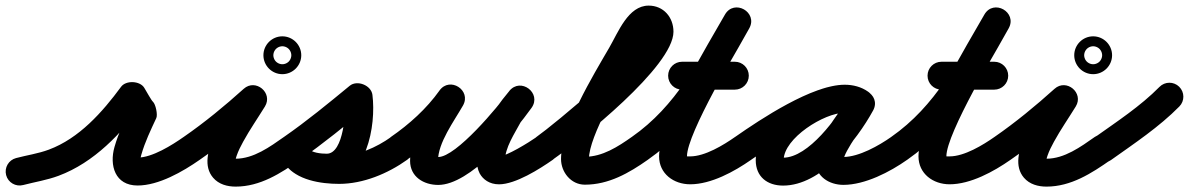

<svg xmlns="http://www.w3.org/2000/svg" viewBox="-64 -614 4303 695"><path d="M19.9 55.8C62.7 44.6 105.9 38 147.8 22.4C277.2 -25.8 375.6 -131.2 455.7 -240.1C464.5 -252.1 439.7 -259.4 414.6 -260.6C389.5 -261.7 364.1 -256.6 371.8 -243.8C386.6 -219.4 401.2 -189.2 422.4 -170.3C427.4 -165.8 425.8 -183.6 422.2 -201C418.6 -218.4 413 -235.4 410.2 -229.3C387.7 -181.1 365.1 -133.3 350.4 -81.9C331.5 -15.7 351.9 57.5 434 57.5C510.6 57.5 598.1 7 659 -35.6C681.8 -51.6 687.4 -83.1 671.4 -106C655.4 -128.8 623.9 -134.4 601 -118.4C559.1 -89 487.3 -43.5 434 -43.5C429.7 -43.5 439.1 -39.9 441.7 -36.4C442.8 -35 444.4 -29.8 444.2 -31.6C443.5 -39 445.5 -47 447.6 -54.1C460.8 -100.3 481.6 -143.3 501.8 -186.7C504.6 -192.7 504 -205.3 501.5 -217.4C499 -229.6 494.5 -241.3 489.6 -245.7C483.7 -251 467.4 -281 458.2 -296.2C450.4 -309 433.9 -315.9 417.1 -316.7C400.3 -317.4 383.2 -312 374.3 -299.9C306.6 -207.9 222.6 -113.2 112.7 -72.3C74 -57.9 33.7 -52.3 -5.9 -41.8C-32.8 -34.7 -48.9 -7.1 -41.8 19.9C-34.7 46.8 -7.1 62.9 19.9 55.8Z M658.7 -35.4C737.6 -89.9 814.7 -153.4 885.8 -217.5C907.3 -236.8 895.6 -265.1 874.8 -282.4C854 -299.7 824.1 -306.1 809 -281.5C762.2 -205.4 638.3 -51.3 707.4 29.3C728 53.3 758.6 61.5 789 61.5C877.5 61.5 952.2 13.5 1022.1 -35.7C1044.9 -51.8 1050.3 -83.3 1034.3 -106.1C1018.2 -128.9 986.7 -134.3 963.9 -118.3C913.2 -82.6 853.8 -39.5 789 -39.5C771.6 -39.5 781.7 -42.8 788 -29.1C788.7 -27.6 788.1 -32.4 788.4 -34C789.3 -39.8 790.7 -44.9 792.7 -50.5C798.7 -67.9 807.2 -84.7 816.1 -100.9C840.1 -144.8 868.8 -185.9 895 -228.5C910.1 -253.1 901.7 -278.8 884 -293.5C866.4 -308.1 839.6 -311.8 818.2 -292.5C750.3 -231.3 676.6 -170.6 601.3 -118.6C578.4 -102.7 572.6 -71.3 588.4 -48.3C604.3 -25.4 635.7 -19.6 658.7 -35.4ZM952.9 -446.1C956.1 -446.6 958.8 -446.5 958 -446.5C957.2 -446.5 959.9 -446.6 963.1 -446.1C969.8 -445 976.1 -441.8 981 -437C985.8 -432.1 989 -425.8 990.1 -419.1C990.6 -415.9 990.5 -413.2 990.5 -414C990.5 -414.8 990.6 -412.1 990.1 -408.9C989 -402.2 985.8 -395.9 981 -391C976.1 -386.2 969.8 -383 963.1 -381.9C959.9 -381.4 957.2 -381.5 958 -381.5C958.8 -381.5 956.1 -381.4 952.9 -381.9C946.2 -383 939.9 -386.2 935 -391C930.2 -395.9 927 -402.2 925.9 -408.9C925.4 -412.1 925.5 -414.8 925.5 -414C925.5 -413.2 925.4 -415.9 925.9 -419.1C927 -425.8 930.2 -432.1 935 -437C939.9 -441.8 946.2 -445 952.9 -446.1ZM889.5 -414C889.5 -376.3 920.3 -345.5 958 -345.5C995.7 -345.5 1026.5 -376.3 1026.5 -414C1026.5 -451.7 995.7 -482.5 958 -482.5C920.3 -482.5 889.5 -451.7 889.5 -414Z M1021.8 -35.5C1106.1 -94 1186.9 -160.3 1266.1 -225.5C1279.5 -236.6 1257.9 -253.4 1233.4 -263.1C1209 -272.8 1181.7 -275.4 1183.9 -258.2C1189.2 -216.5 1181.1 -57.6 1118.8 -57.6C1099.4 -57.6 1062.6 -60.5 1050.3 -78C1031 -105.6 1000.6 -104.8 980 -90.3C959.3 -75.8 948.3 -47.5 967.7 -20C1008.5 38.2 1097.5 51.6 1163.5 51.6C1250.8 51.6 1339.9 14.4 1410.3 -35.9C1433 -52.1 1438.3 -83.7 1422.1 -106.3C1405.9 -129 1374.3 -134.3 1351.7 -118.1C1298.5 -80.1 1229.5 -49.4 1163.5 -49.4C1136.4 -49.4 1067.8 -53.1 1050.3 -78C1031 -105.6 1000.6 -104.8 980 -90.3C959.3 -75.8 948.3 -47.5 967.7 -20C1001.2 27.7 1063.5 43.4 1118.8 43.4C1263.9 43.4 1298.1 -160 1284.1 -270.8C1281.9 -288.1 1268.1 -301.8 1251.4 -308.4C1234.8 -315 1215.3 -314.5 1201.9 -303.5C1124.8 -240 1046.3 -175.4 964.2 -118.5C941.3 -102.6 935.6 -71.1 951.5 -48.2C967.4 -25.3 998.9 -19.6 1021.8 -35.5Z M1338.4 -48.4C1354.2 -25.4 1385.6 -19.6 1408.6 -35.4C1484.4 -87.5 1555.6 -152.5 1609.1 -227.7C1627.7 -253.8 1614.3 -281.2 1592.4 -295.2C1570.5 -309.2 1539.9 -309.8 1524.1 -282C1481.5 -207.1 1420.4 -120.1 1420.4 -31.7C1420.4 26.2 1470 55.4 1522.2 55.4C1637.6 55.4 1797.7 -135.9 1860.2 -223.7C1879.1 -250.4 1869.2 -278.4 1849.4 -293.3C1829.5 -308.2 1799.9 -310.1 1779.5 -284.4C1763.5 -264.4 1745.9 -244.4 1733.2 -222.1C1733.2 -222.1 1733 -221.7 1732.8 -221.4C1732.6 -221.1 1732.5 -220.8 1732.5 -220.8C1700.9 -161.6 1662.5 -99.5 1662.5 -30.3C1662.5 -15.4 1665.2 -0.4 1672 13C1672 13 1672.2 13.4 1672.4 13.7C1672.6 14.1 1672.8 14.5 1672.8 14.5C1684.3 35.1 1707.4 53.2 1742.4 53.2C1802.1 53.2 1889.8 -2.6 1937 -35.6C1959.8 -51.6 1965.4 -83.1 1949.4 -106C1933.4 -128.8 1901.9 -134.4 1879 -118.4C1849.9 -98 1768.4 -47.8 1742.4 -47.8C1737.4 -47.8 1746.2 -46.1 1748.1 -45.1C1754.9 -41.5 1769.3 -19.9 1761.2 -34.5C1761.2 -34.5 1761.4 -34.1 1761.6 -33.7C1761.8 -33.4 1762 -33 1762 -33C1761.7 -33.6 1762.6 -31.8 1762.8 -31.2C1764.3 -27.4 1763.5 -29.6 1763.5 -30.3C1763.5 -79.5 1798.8 -130.5 1821.5 -173.2C1821.6 -173.2 1821.4 -172.9 1821.2 -172.6C1821 -172.3 1820.8 -171.9 1820.8 -171.9C1830.9 -189.6 1845.8 -205.6 1858.5 -221.6C1878.9 -247.2 1868.2 -275.7 1847.7 -291.1C1827.2 -306.6 1796.8 -309 1777.8 -282.3C1740.5 -229.7 1587.5 -45.6 1522.2 -45.6C1506.6 -45.6 1512.5 -50.1 1518.5 -40.5C1520.1 -37.8 1521.4 -28.6 1521.4 -31.7C1521.4 -97.6 1579.3 -174.7 1611.9 -232C1627.7 -259.8 1615.7 -286.4 1595.1 -299.5C1574.6 -312.6 1545.4 -312.3 1526.9 -286.3C1480.2 -220.7 1417.5 -164.1 1351.4 -118.6C1328.4 -102.8 1322.6 -71.4 1338.4 -48.4Z M1936 -35.6C2036.7 -106.2 2373.8 -373.7 2373.8 -499.1C2373.8 -551.5 2337.8 -593.7 2284 -593.7C2209.8 -593.7 2173.9 -497.4 2141.3 -441.4C2084 -342.8 1966.8 -149.8 1966.8 -38.6C1966.8 9.3 2002.9 54.5 2053 54.5C2139.3 54.5 2212.5 12.6 2281.1 -35.7C2303.9 -51.8 2309.3 -83.3 2293.3 -106.1C2277.2 -128.9 2245.7 -134.3 2222.9 -118.3C2172.7 -82.9 2116.7 -46.5 2053 -46.5C2052.7 -46.5 2054.7 -46.6 2057.2 -46.1C2060 -45.6 2062.8 -44.4 2065 -42.6C2066.7 -41.2 2067.8 -38.6 2067.8 -38.6C2067.8 -122.2 2183.7 -313.2 2228.7 -390.6C2246.7 -421.6 2262.9 -454.8 2283.2 -484.3C2284.5 -486.2 2294.5 -496 2290.4 -494.1C2288.4 -493.2 2281.8 -492.7 2284 -492.7C2285.4 -492.7 2281.3 -493.2 2280 -493.8C2274.9 -496.4 2272.8 -505.1 2272.8 -499.1C2272.8 -437.4 1941.6 -162.9 1878 -118.4C1855.2 -102.4 1849.6 -70.9 1865.6 -48C1881.6 -25.2 1913.1 -19.6 1936 -35.6Z M2210.6 -48.1C2226.6 -25.2 2258 -19.6 2280.9 -35.6C2455.9 -157.7 2545.1 -329.4 2648 -511.1C2664.5 -540.4 2650.8 -567.5 2628.9 -580C2606.9 -592.4 2576.6 -590.2 2560 -560.9C2502.3 -458.8 2321.7 -165 2321.7 -48.3C2321.7 15 2374.8 53.1 2434.3 53.1C2510.4 53.1 2594.4 6.8 2655 -35.6C2677.8 -51.6 2683.4 -83.1 2667.4 -106C2651.4 -128.8 2619.9 -134.4 2597 -118.4C2555 -88.9 2487.7 -47.9 2434.3 -47.9C2423.4 -47.9 2422.7 -47.7 2422.7 -48.3C2422.7 -131.3 2605 -435.2 2648 -511.1C2664.5 -540.4 2650.8 -567.5 2628.9 -580C2606.9 -592.4 2576.6 -590.2 2560 -560.9C2465.5 -393.7 2384 -230.7 2223.1 -118.4C2200.2 -102.4 2194.6 -71 2210.6 -48.1ZM2405 -289.5C2468.7 -289.5 2532.3 -289.5 2596 -289.5C2623.9 -289.5 2646.5 -312.1 2646.5 -340C2646.5 -367.9 2623.9 -390.5 2596 -390.5C2532.3 -390.5 2468.7 -390.5 2405 -390.5C2377.1 -390.5 2354.5 -367.9 2354.5 -340C2354.5 -312.1 2377.1 -289.5 2405 -289.5Z M2584.6 -48.1C2600.5 -25.2 2632 -19.6 2654.9 -35.6C2722.1 -82.5 2911.2 -206.3 2993.6 -206.3C3002.3 -206.3 3012.4 -205.1 3019.6 -199.9C3045.7 -181.3 3073.3 -194.4 3087.4 -216.3C3101.4 -238.1 3102.1 -268.6 3074.3 -284.7C3047.4 -300.3 3023.9 -306.6 2992.3 -306.6C2862.3 -306.6 2671.6 -172.3 2671.6 -34.2C2671.6 26 2713.7 57.8 2770.7 57.8C2908.6 57.8 3036.2 -104 3096.3 -213.8C3112.5 -243.3 3098.4 -270.2 3076.3 -282.3C3054.1 -294.4 3023.9 -291.8 3007.7 -262.3C2969.9 -193.2 2887.8 -111 2887.8 -31.6C2887.8 24.8 2937.7 55.2 2989 55.2C3067.1 55.2 3157.6 8.4 3220.1 -35.8C3242.9 -51.8 3248.3 -83.4 3232.2 -106.1C3216.2 -128.9 3184.6 -134.3 3161.9 -118.2C3117.5 -86.9 3044.8 -45.8 2989 -45.8C2986.8 -45.8 2984.6 -46 2982.4 -46.4C2977.7 -47.3 2984.4 -43.9 2986.4 -40.4C2987.4 -38.6 2988.1 -36.7 2988.5 -34.6C2988.7 -33.6 2988.8 -30.6 2988.8 -31.6C2988.8 -66.1 3073.8 -172.8 3096.3 -213.7C3112.5 -243.2 3098.4 -270.1 3076.2 -282.3C3054.1 -294.4 3023.9 -291.8 3007.7 -262.2C2968.4 -190.4 2863.3 -43.2 2770.7 -43.2C2756.8 -43.2 2761.8 -49.4 2770.5 -36.2C2772.6 -33.1 2772.6 -28.9 2772.6 -34.2C2772.6 -114 2920 -205.6 2992.3 -205.6C3007 -205.6 3012.3 -203.9 3023.7 -197.3C3051.4 -181.2 3078.1 -193.1 3091.4 -213.7C3104.7 -234.2 3104.4 -263.5 3078.4 -282.1C3053.7 -299.7 3023.6 -307.3 2993.6 -307.3C2876.6 -307.3 2690.3 -183.4 2597.1 -118.4C2574.2 -102.5 2568.6 -71 2584.6 -48.1Z M3149.6 -48.1C3165.6 -25.2 3197 -19.6 3219.9 -35.6C3394.9 -157.7 3484.1 -329.4 3587 -511.1C3603.5 -540.4 3589.8 -567.5 3567.9 -580C3545.9 -592.4 3515.6 -590.2 3499 -560.9C3441.3 -458.8 3260.7 -165 3260.7 -48.3C3260.7 15 3313.8 53.1 3373.3 53.1C3449.4 53.1 3533.4 6.8 3594 -35.6C3616.8 -51.6 3622.4 -83.1 3606.4 -106C3590.4 -128.8 3558.9 -134.4 3536 -118.4C3494 -88.9 3426.7 -47.9 3373.3 -47.9C3362.4 -47.9 3361.7 -47.7 3361.7 -48.3C3361.7 -131.3 3544 -435.2 3587 -511.1C3603.5 -540.4 3589.8 -567.5 3567.9 -580C3545.9 -592.4 3515.6 -590.2 3499 -560.9C3404.5 -393.7 3323 -230.7 3162.1 -118.4C3139.2 -102.4 3133.6 -71 3149.6 -48.1ZM3344 -289.5C3407.7 -289.5 3471.3 -289.5 3535 -289.5C3562.9 -289.5 3585.5 -312.1 3585.5 -340C3585.5 -367.9 3562.9 -390.5 3535 -390.5C3471.3 -390.5 3407.7 -390.5 3344 -390.5C3316.1 -390.5 3293.5 -367.9 3293.5 -340C3293.5 -312.1 3316.1 -289.5 3344 -289.5Z M3593.7 -35.4C3672.6 -89.9 3749.7 -153.4 3820.8 -217.5C3842.3 -236.8 3830.6 -265.1 3809.8 -282.4C3789 -299.7 3759.1 -306.1 3744 -281.5C3697.2 -205.4 3573.3 -51.3 3642.4 29.3C3663 53.3 3693.6 61.5 3724 61.5C3812.5 61.5 3887.2 13.5 3957.1 -35.7C3979.9 -51.8 3985.3 -83.3 3969.3 -106.1C3953.2 -128.9 3921.7 -134.3 3898.9 -118.3C3848.2 -82.6 3788.8 -39.5 3724 -39.5C3706.6 -39.5 3716.7 -42.8 3723 -29.1C3723.7 -27.6 3723.1 -32.4 3723.4 -34C3724.3 -39.8 3725.7 -44.9 3727.7 -50.5C3733.7 -67.9 3742.2 -84.7 3751.1 -100.9C3775.1 -144.8 3803.8 -185.9 3830 -228.5C3845.1 -253.1 3836.7 -278.8 3819 -293.5C3801.4 -308.1 3774.6 -311.8 3753.2 -292.5C3685.3 -231.3 3611.6 -170.6 3536.3 -118.6C3513.4 -102.7 3507.6 -71.3 3523.4 -48.3C3539.3 -25.4 3570.7 -19.6 3593.7 -35.4ZM3887.9 -446.1C3891.1 -446.6 3893.8 -446.5 3893 -446.5C3892.2 -446.5 3894.9 -446.6 3898.1 -446.1C3904.8 -445 3911.1 -441.8 3916 -437C3920.8 -432.1 3924 -425.8 3925.1 -419.1C3925.6 -415.9 3925.5 -413.2 3925.5 -414C3925.5 -414.8 3925.6 -412.1 3925.1 -408.9C3924 -402.2 3920.8 -395.9 3916 -391C3911.1 -386.2 3904.8 -383 3898.1 -381.9C3894.9 -381.4 3892.2 -381.5 3893 -381.5C3893.8 -381.5 3891.1 -381.4 3887.9 -381.9C3881.2 -383 3874.9 -386.2 3870 -391C3865.2 -395.9 3862 -402.2 3860.9 -408.9C3860.4 -412.1 3860.5 -414.8 3860.5 -414C3860.5 -413.2 3860.4 -415.9 3860.9 -419.1C3862 -425.8 3865.2 -432.1 3870 -437C3874.9 -441.8 3881.2 -445 3887.9 -446.1ZM3824.5 -414C3824.5 -376.3 3855.3 -345.5 3893 -345.5C3930.7 -345.5 3961.5 -376.3 3961.5 -414C3961.5 -451.7 3930.7 -482.5 3893 -482.5C3855.3 -482.5 3824.5 -451.7 3824.5 -414Z M3886.8 -46.4C3903 -23.7 3934.5 -18.3 3957.3 -34.5C4041.9 -94.6 4132 -154.4 4205 -228.6C4224.6 -248.5 4224.3 -280.4 4204.4 -300C4184.5 -319.6 4152.6 -319.3 4133 -299.4C4064.3 -229.6 3978.4 -173.5 3898.7 -116.8C3876 -100.7 3870.7 -69.1 3886.8 -46.4Z"/></svg>

Font: FRB American Cursive Guidelines Ultra
Style: Bold Italic
Weight: 1000
Italic angle: -25°
Version: Version 2.0;Modular Font Editor K font №1